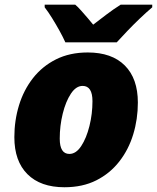

<svg xmlns="http://www.w3.org/2000/svg" viewBox="-20 -786 667 816"><path d="M253.9 9.8Q152.3 9.8 96.7 -45.7Q41 -101.1 41 -203.1Q41 -273.9 60.8 -338.6Q80.6 -403.3 120.1 -453.9Q159.7 -504.4 218 -533.7Q276.4 -563 353 -563Q455.1 -563 510.5 -507.6Q565.9 -452.1 565.9 -350.1Q565.9 -279.3 546.1 -214.6Q526.4 -149.9 486.8 -99.4Q447.3 -48.8 389.2 -19.5Q331.1 9.8 253.9 9.8ZM274.9 -131.8Q303.2 -131.8 325.2 -165.3Q347.2 -198.7 360.1 -250.2Q373 -301.8 373 -356Q373 -420.9 331.1 -420.9Q303.2 -420.9 281.2 -387.7Q259.3 -354.5 246.6 -303Q233.9 -251.5 233.9 -196.8Q233.9 -131.8 274.9 -131.8ZM257.8 -606Q248 -627.9 232.9 -655.3Q217.8 -682.6 201.4 -709Q185.1 -735.4 169.9 -754.9V-766.1H299.8Q311 -756.8 325.2 -740.7Q339.4 -724.6 353.3 -708.5Q367.2 -692.4 376 -681.2Q403.8 -702.6 432.9 -724.6Q461.9 -746.6 492.7 -766.1H627V-754.9Q602.1 -733.9 574.2 -707.3Q546.4 -680.7 521 -654.1Q495.6 -627.4 476.1 -606Z"/></svg>

Font: Open Sans ExtraBold
Style: Italic
Weight: 800
Italic angle: -12°
Designer: Monotype Design Team
Foundry: Monotype Imaging Inc.
Version: Version 3.000; ttfautohint (v1.8.4)